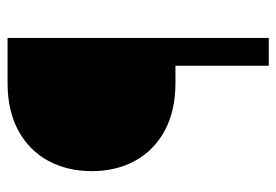

<svg xmlns="http://www.w3.org/2000/svg" viewBox="-134 -614 748 520"><g transform="rotate(-90 240.0 -354.0)"><path d="M36.5 -479.4Q36.5 -545.3 64.3 -597Q92.2 -648.7 145.9 -678.1Q199.5 -707.5 275.5 -707.5H397.3V0H322V-252.8H275.5Q199.6 -252.8 145.9 -282Q92.2 -311.3 64.4 -362.4Q36.5 -413.6 36.5 -479.4Z"/></g></svg>

Font: FreesentationVF
Style: Regular
Weight: 400
Designer: glyphs from Roboto by Christian Robertson / Hangul glyphs from Noto Sans CJK(Source Han Sans) by Jang Soo-young and Kang
Foundry: PT&
Version: Version 2.001;Glyphs 3.3.1 (3343)